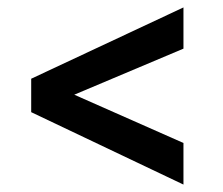

<svg xmlns="http://www.w3.org/2000/svg" viewBox="-20 -508 600 517"><path d="M474 -377 180 -253 474 -123V-11L64 -206V-296L474 -488Z"/></svg>

Font: Titillium Web[RUS by Daymarius]
Style: Regular
Weight: 600
Designer: Cyrillization by Daymarius
Foundry: Cyrillization by Daymarius
Version: Version 1.002 September 11, 2018